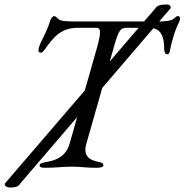

<svg xmlns="http://www.w3.org/2000/svg" viewBox="-52 -737 816 849"><path d="M-31 77C-31 84 -24 92 -7 92C12 92 29 90 38 74L289 -219L256 -102C242 -54 209 -31 160 -22C137 -18 123 -15 123 -6C123 2 131 5 147 5C197 5 221 0 268 0C310 0 325 5 375 5C391 5 405 2 405 -6C405 -15 400 -18 380 -22C336 -31 316 -54 330 -102L400 -348L626 -612C662 -604 674 -572 674 -520C674 -506 679 -497 688 -497C693 -497 697 -500 699 -511C709 -565 727 -614 734 -627C738 -634 744 -646 744 -655C744 -661 742 -666 734 -666C729 -666 724 -661 717 -655C711 -650 701 -643 652 -642L702 -700L703 -704C703 -711 696 -717 689 -717C670 -717 644 -717 635 -700L585 -642H281C219 -642 211 -648 205 -654C199 -660 192 -666 187 -666C182 -666 173 -655 170 -646C160 -611 141 -575 128 -548C120 -531 118 -519 118 -517C118 -506 121 -504 129 -504C140 -504 154 -532 172 -553C196 -582 227 -614 292 -614H375C392 -614 397 -598 378 -530L323 -337L-30 74C-34 80 -31 77 -31 77ZM433 -465 451 -527C472 -603 481 -614 507 -614H561Z"/></svg>

Font: EB Garamond
Style: Italic
Weight: 400
Italic angle: -17.2°
Designer: Georg Duffner and Octavio Pardo
Foundry: Georg Duffner
Version: Version 1.000;PS 001.000;hotconv 1.0.88;makeotf.lib2.5.64775